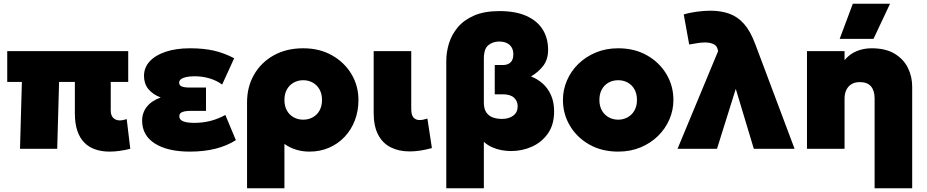

<svg xmlns="http://www.w3.org/2000/svg" viewBox="-20 -792 4933 1022"><path d="M563.5 15Q521 15 487 3.2Q453 -8.5 428.8 -33Q404.5 -57.5 391.5 -96.2Q378.5 -135 378.5 -189V-356H294.5L284.5 0H86.5L96.5 -356H18.5V-520H662.5V-356H569.5V-204Q569.5 -176.5 583.5 -163.8Q597.5 -151 617.5 -151Q626 -151 635 -153Q644 -155 654.5 -158L673.5 0Q643.5 7.5 616 11.2Q588.5 15 563.5 15Z M990.5 15Q872 15 804.2 -28.2Q736.5 -71.5 736.5 -150Q736.5 -192 762 -224.2Q787.5 -256.5 835.5 -273Q792 -290 769.2 -318.5Q746.5 -347 746.5 -388Q746.5 -432 776.5 -465Q806.5 -498 861.8 -516.5Q917 -535 991.5 -535Q1062.5 -535 1117.2 -522.8Q1172 -510.5 1226.5 -482L1162.5 -342Q1133 -363.5 1095.2 -374.8Q1057.5 -386 1016.5 -386Q990 -386 971.5 -382Q953 -378 943.2 -370.5Q933.5 -363 933.5 -351.5Q933.5 -338 947 -332Q960.5 -326 989.5 -326H1076.5V-202H997.5Q976.5 -202 962.5 -199.2Q948.5 -196.5 941.5 -190.2Q934.5 -184 934.5 -173Q934.5 -154.5 955.2 -146.2Q976 -138 1014.5 -138Q1058.5 -138 1099.2 -148.2Q1140 -158.5 1179.5 -180L1235.5 -46Q1188.5 -16 1127.5 -0.5Q1066.5 15 990.5 15Z M1295 210V-247Q1295 -330 1332.5 -395Q1370 -460 1437.2 -497.5Q1504.5 -535 1594 -535Q1681 -535 1747.2 -497.5Q1813.5 -460 1850.8 -397.5Q1888 -335 1888 -260Q1888 -201 1868.8 -151Q1849.5 -101 1814.5 -63.8Q1779.5 -26.5 1731.8 -5.8Q1684 15 1627 15Q1590.5 15 1557 5Q1523.5 -5 1494 -26V210ZM1594 -155Q1622.5 -155 1645.2 -167.8Q1668 -180.5 1681 -204Q1694 -227.5 1694 -260Q1694 -292.5 1680.8 -316Q1667.5 -339.5 1644.8 -352.2Q1622 -365 1594 -365Q1566 -365 1543.2 -352.2Q1520.5 -339.5 1507.2 -316Q1494 -292.5 1494 -260Q1494 -227.5 1507 -204Q1520 -180.5 1542.8 -167.8Q1565.5 -155 1594 -155Z M2161 14Q2103 14 2059.8 -7.8Q2016.5 -29.5 1992.8 -75Q1969 -120.5 1969 -192V-520H2169V-213Q2169 -180 2181 -166.5Q2193 -153 2214 -153Q2223 -153 2233.5 -155.2Q2244 -157.5 2255 -161L2279 -4Q2247 5 2217.5 9.5Q2188 14 2161 14Z M2355.5 210V-468Q2355.5 -513.5 2369.5 -560Q2383.5 -606.5 2416 -645.8Q2448.5 -685 2503 -709Q2557.5 -733 2638.5 -733Q2725 -733 2782.5 -707Q2840 -681 2868.8 -634.8Q2897.5 -588.5 2897.5 -527Q2897.5 -476 2872.2 -442.5Q2847 -409 2806.5 -385Q2841 -372 2869 -347Q2897 -322 2913.2 -285Q2929.5 -248 2929.5 -199Q2929.5 -128.5 2896.8 -81.8Q2864 -35 2811.8 -11.5Q2759.5 12 2700.5 12Q2675 12 2649.2 7.2Q2623.5 2.5 2599.5 -8.2Q2575.5 -19 2555.5 -37V210ZM2652.5 -159Q2688.5 -159 2712 -176.5Q2735.5 -194 2735.5 -226Q2735.5 -254 2716 -272Q2696.5 -290 2656.5 -290H2613.5V-446H2656.5Q2676 -446 2688.5 -453.2Q2701 -460.5 2706.8 -473.2Q2712.5 -486 2712.5 -503Q2712.5 -535.5 2692.5 -553.2Q2672.5 -571 2636.5 -571Q2604.5 -571 2580 -552Q2555.5 -533 2555.5 -479V-245Q2555.5 -214 2567.8 -195Q2580 -176 2601.8 -167.5Q2623.5 -159 2652.5 -159Z M3270.5 15Q3183.5 15 3117.2 -22.5Q3051 -60 3013.8 -122.5Q2976.5 -185 2976.5 -260Q2976.5 -314 2997.8 -363.5Q3019 -413 3058.2 -451.5Q3097.5 -490 3151.5 -512.5Q3205.5 -535 3270.5 -535Q3357.5 -535 3423.8 -497.5Q3490 -460 3527.2 -397.5Q3564.5 -335 3564.5 -260Q3564.5 -206 3543.2 -156.5Q3522 -107 3482.8 -68.5Q3443.5 -30 3389.8 -7.5Q3336 15 3270.5 15ZM3270.5 -155Q3298.5 -155 3321.2 -167.8Q3344 -180.5 3357.2 -204Q3370.5 -227.5 3370.5 -260Q3370.5 -292.5 3357.5 -316Q3344.5 -339.5 3321.8 -352.2Q3299 -365 3270.5 -365Q3242 -365 3219.2 -352.2Q3196.5 -339.5 3183.5 -316Q3170.5 -292.5 3170.5 -260Q3170.5 -227.5 3183.8 -204Q3197 -180.5 3219.8 -167.8Q3242.5 -155 3270.5 -155Z M3586.5 0 3802.5 -520 3800.5 -528Q3795.5 -550 3776.2 -558Q3757 -566 3733.5 -566Q3715.5 -566 3694 -562.8Q3672.5 -559.5 3648.5 -555L3619.5 -715Q3652 -725 3691 -730Q3730 -735 3761.5 -735Q3817.5 -735 3861.8 -719.2Q3906 -703.5 3940 -665.2Q3974 -627 3999.5 -559L4209.5 0H3992.5L3896.5 -319L3796.5 0Z M4635.5 210V-268Q4635.5 -309.5 4616.2 -332.2Q4597 -355 4556.5 -355Q4530.5 -355 4512.5 -344Q4494.5 -333 4485 -313.2Q4475.5 -293.5 4475.5 -268V0H4275.5V-520H4475.5V-472Q4502.5 -504.5 4539.8 -519.8Q4577 -535 4619.5 -535Q4694.5 -535 4742.2 -506Q4790 -477 4812.8 -430.5Q4835.5 -384 4835.5 -331V210ZM4449.5 -585 4519.5 -772H4717.5L4629.5 -585Z"/></svg>

Font: Geologica Black
Style: Regular
Weight: 900
Designer: Sindre Bremnes, Frode Helland
Foundry: Monokrom Skriftforlag AS
Version: Version 1.010;gftools[0.9.28]